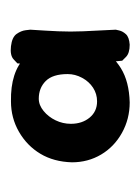

<svg xmlns="http://www.w3.org/2000/svg" viewBox="28 -570 262 359"><g transform="rotate(-90 159.5 -391.0)"><path d="M147 -280Q116 -280 90 -294.5Q64 -309 49.5 -333.5Q35 -358 35 -388Q36 -422 51 -447Q66 -472 92 -487Q118 -502 149 -502Q204 -503 231.5 -475.5Q259 -448 259 -391Q259 -362 247.5 -337Q236 -312 211 -296.5Q186 -281 147 -280ZM149 -341Q163 -341 174.5 -348.5Q186 -356 193 -369Q200 -382 200 -396Q200 -424 187 -437Q174 -450 154 -450Q142 -450 131 -441Q120 -432 113.5 -418.5Q107 -405 107 -390Q107 -369 118.5 -355Q130 -341 149 -341ZM255 -280Q239 -280 232 -287Q225 -294 225 -294Q220 -343 218 -390Q216 -437 220 -490Q220 -490 227.5 -497Q235 -504 252 -502Q269 -500 275 -491.5Q281 -483 282 -474.5Q283 -466 283 -466Q281 -436 280 -413.5Q279 -391 280 -367Q281 -343 283 -306Q283 -306 281.5 -299.5Q280 -293 274.5 -287Q269 -281 255 -280Z"/></g></svg>

Font: Sour Gummy
Style: Bold
Weight: 700
Designer: Stefie Justprince
Foundry: Eifetstype
Version: Version 1.000